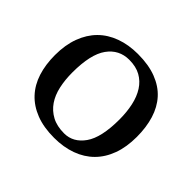

<svg xmlns="http://www.w3.org/2000/svg" viewBox="-130 -703 882 882"><g transform="rotate(45 311.0 -262.5)"><path d="M45 -262Q45 -328 64 -379Q83 -430 117.5 -464.5Q152 -499 201.5 -517Q251 -535 311 -535Q381 -535 431.5 -515.5Q482 -496 514 -460.5Q546 -425 561.5 -374.5Q577 -324 577 -262Q577 -196 558.5 -145.5Q540 -95 505.5 -60.5Q471 -26 421.5 -8Q372 10 311 10Q243 10 193 -9.5Q143 -29 110 -64.5Q77 -100 61 -150Q45 -200 45 -262ZM158 -262Q158 -214 167 -173Q176 -132 196.5 -102Q217 -72 249.5 -54.5Q282 -37 329 -37Q388 -37 426 -91Q464 -145 464 -262Q464 -310 455 -351.5Q446 -393 426.5 -423.5Q407 -454 376.5 -471Q346 -488 302 -488Q236 -488 197 -434Q158 -380 158 -262Z"/></g></svg>

Font: PT Serif Caption
Style: Regular
Weight: 400
Designer: A.Korolkova, O.Umpeleva, V.Yefimov
Foundry: ParaType Ltd
Version: Version 1.000W OFL